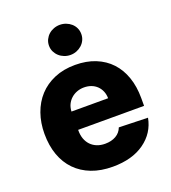

<svg xmlns="http://www.w3.org/2000/svg" viewBox="-142 -880 886 995"><g transform="rotate(-20 301.5 -382.5)"><path d="M304.7 -552.6Q367.2 -552.6 416.4 -532.7Q465.6 -512.8 499.5 -476.4Q533.4 -440 551.1 -388.7Q568.9 -337.4 568.9 -274.1V-230.8H205.3V-226.2Q205.3 -201.3 212.7 -180.9Q220.2 -160.5 234 -146Q247.9 -131.4 267.9 -123.2Q288 -115.1 313.2 -115.1Q347.7 -115.1 372.7 -129.4Q397.7 -143.8 407.7 -170.8L567.1 -166.2Q552.2 -86.3 484.7 -38Q417.3 10.3 310 10.3Q244.7 10.3 193.5 -9.4Q142.4 -29.1 106.9 -65.5Q71.4 -101.9 52.7 -153.9Q34.1 -206 34.1 -270.6Q34.1 -331.3 52.4 -383Q70.7 -434.7 105.3 -472.3Q139.9 -509.9 190.2 -531.2Q240.4 -552.6 304.7 -552.6ZM301.5 -774.9Q319.2 -774.9 335.2 -768.8Q351.2 -762.8 363.6 -752Q376.1 -741.1 383.3 -725.9Q390.6 -710.6 390.6 -692.1Q390.6 -674 383.3 -658.7Q376.1 -643.5 363.6 -632.5Q351.2 -621.4 335.2 -615.2Q319.2 -609 301.5 -609Q284.1 -609 267.9 -615.2Q251.8 -621.4 239.5 -632.5Q227.3 -643.5 219.8 -658.7Q212.4 -674 212.4 -692.1Q212.4 -710.2 219.8 -725.5Q227.3 -740.8 239.5 -751.8Q251.8 -762.8 267.9 -768.8Q284.1 -774.9 301.5 -774.9ZM205.3 -331.7H407.3Q407 -353.3 399.5 -370.9Q392 -388.5 378.9 -401.1Q365.8 -413.7 347.7 -420.5Q329.5 -427.2 308.2 -427.2Q287.6 -427.2 269.2 -420.3Q250.7 -413.4 236.7 -400.7Q222.7 -388.1 214.3 -370.6Q206 -353 205.3 -331.7Z"/></g></svg>

Font: Inter P Extra Bold
Style: Regular
Weight: 800
Designer: Rasmus Andersson
Foundry: rsms
Version: Version 3.018;git-588b23468